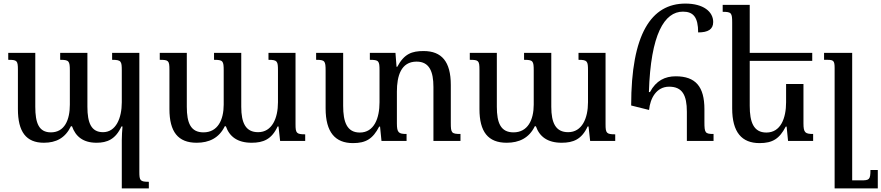

<svg xmlns="http://www.w3.org/2000/svg" viewBox="-20 -787 4921 1072"><path d="M606 -492V-453C657 -453 660 -445 660 -393V-216C660 -127 627 -49 555 -49C490 -49 468 -100 468 -191V-492H316V-453C365 -453 370 -447 370 -393V-203C370 -118 341 -48 264 -48C197 -48 177 -100 177 -191V-492H26V-453C75 -453 80 -449 80 -397V-178C80 -51 126 10 225 10C293 10 344 -16 376 -82H382C402 -25 444 10 519 10C578 10 625 -9 658 -81H664C662 -55 660 -30 660 -4V265H811V228C762 228 758 221 758 172V-492Z M1479 -492V-453C1529 -453 1532 -445 1532 -393V-216C1532 -127 1499 -49 1421 -49C1352 -49 1327 -100 1327 -191V-492H1175V-453C1225 -453 1229 -447 1229 -393V-203C1229 -118 1196 -48 1116 -48C1045 -48 1023 -100 1023 -191V-492H872V-453C921 -453 926 -449 926 -397V-178C926 -51 974 10 1078 10C1147 10 1203 -16 1235 -82H1241C1261 -25 1305 10 1385 10C1450 10 1497 -9 1530 -81H1535L1544 0H1684V-37C1635 -37 1630 -44 1630 -93V-492Z M2497 -100V-313C2497 -443 2446 -502 2345 -502C2280 -502 2237 -487 2198 -414H2194L2188 -492H2045V-453C2095 -453 2099 -447 2099 -394V-216C2099 -127 2069 -47 1989 -47C1917 -47 1896 -106 1896 -196V-492H1745V-453C1794 -453 1798 -447 1798 -392V-182C1798 -48 1852 12 1951 12C2023 12 2062 -12 2097 -80H2102L2110 0H2250V-39C2206 -39 2196 -46 2196 -98V-276C2196 -361 2218 -443 2306 -443C2377 -443 2400 -388 2400 -301V0H2551V-39C2501 -39 2497 -45 2497 -100Z M3210 -492V-453C3260 -453 3263 -445 3263 -393V-216C3263 -127 3230 -49 3152 -49C3083 -49 3058 -100 3058 -191V-492H2906V-453C2956 -453 2960 -447 2960 -393V-203C2960 -118 2927 -48 2847 -48C2776 -48 2754 -100 2754 -191V-492H2603V-453C2652 -453 2657 -449 2657 -397V-178C2657 -51 2705 10 2809 10C2878 10 2934 -16 2966 -82H2972C2992 -25 3036 10 3116 10C3181 10 3228 -9 3261 -81H3266L3275 0H3415V-37C3366 -37 3361 -44 3361 -93V-492Z M3604 -173C3610 -238 3645 -303 3716 -303C3790 -303 3815 -255 3815 -163V0H3964V-39C3917 -39 3913 -45 3913 -106V-177C3913 -303 3864 -361 3753 -361C3693 -361 3643 -337 3609 -273H3603C3613 -597 3690 -722 3793 -722C3851 -722 3878 -691 3878 -606C3933 -606 3962 -623 3962 -664C3962 -722 3907 -767 3807 -767C3616 -767 3504 -597 3504 -198Z M4367 -80H4372L4380 0H4520V-39C4476 -39 4466 -46 4466 -98V-318H4369V-216C4369 -127 4339 -47 4259 -47C4187 -47 4166 -106 4166 -196V-447H4515V-492H4166V-760H4015V-721C4064 -721 4068 -715 4068 -660V-182C4068 -48 4122 12 4221 12C4293 12 4332 -12 4367 -80Z M4881 162H4840C4840 217 4833 220 4787 220H4738V-492H4581V-453H4600C4634 -453 4640 -447 4640 -407V265H4881Z"/></svg>

Font: Noto Serif Armenian
Style: Regular
Weight: 400
Designer: Monotype Design Team
Foundry: Monotype Imaging Inc.
Version: Version 1.901